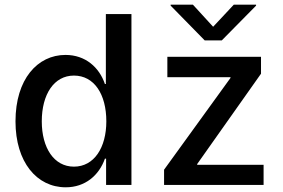

<svg xmlns="http://www.w3.org/2000/svg" viewBox="-20 -788 1204 818"><path d="M260 10C343 10 402 -41 427 -112H432V0H540V-728H431V-430H427C403 -501 344 -554 259 -554C140 -554 46 -451 46 -271C46 -97 137 10 260 10ZM158 -271C158 -386 210 -466 295 -466C381 -466 433 -387 433 -271C433 -159 381 -78 295 -78C210 -78 158 -158 158 -271ZM679 0H1103V-86H820V-89L1092 -474V-546H693V-459H962V-456L679 -65ZM707 -764 852 -616H925L1071 -764V-768H976L888 -674L802 -768H707Z"/></svg>

Font: Wafeq Medium
Style: Regular
Weight: 500
Designer: Rasmus Andersson & Azza Alameddine
Foundry: Google & TypeTogether
Version: Version 3.000;January 28, 2025;FontCreator 15.0.0.3014 64-bi